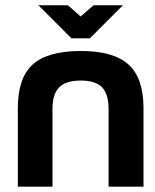

<svg xmlns="http://www.w3.org/2000/svg" viewBox="-20 -700 581 720"><path d="M46.9 -294.9Q46.9 -407.2 102.5 -458Q158.2 -508.8 283.2 -508.8Q406.2 -508.8 462.2 -457.8Q518.1 -406.7 518.1 -294.9V0H387.2V-291Q387.2 -347.2 362.8 -372.6Q338.4 -397.9 283.2 -397.9Q227.1 -397.9 201.9 -372.6Q176.8 -347.2 176.8 -291V0H46.9ZM124 -680.2H234.9L282.2 -638.2L331.1 -680.2H440.9L316.9 -556.2H248Z"/></svg>

Font: LT Wave Text Bold
Style: Regular
Weight: 700
Designer: Daniel Lyons
Version: Version 2.5 (Glyphs App)